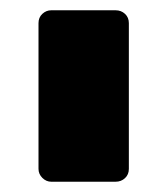

<svg xmlns="http://www.w3.org/2000/svg" viewBox="-20 -591 326 374"><path d="M55 -262V-546Q55 -557 62.5 -564Q70 -571 80 -571H205Q216 -571 223.5 -564Q231 -557 231 -546V-262Q231 -251 223.5 -244Q216 -237 205 -237H80Q70 -237 62.5 -244.5Q55 -252 55 -262Z"/></svg>

Font: Hezaedrus
Style: Bold
Weight: 700
Designer: Hubert & Fischer
Foundry: Hubert & Fischer
Version: Version 1.10;September 3, 2019;FontCreator 11.5.0.2425 64-bi